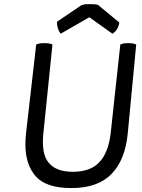

<svg xmlns="http://www.w3.org/2000/svg" viewBox="-20 -913 706 956"><path d="M241.2 -691.4Q235.4 -694.3 225.6 -696.3Q214.8 -698.2 201.2 -698.2Q185.5 -698.2 175.8 -696.3Q166 -694.3 160.2 -691.4Q143.6 -545.9 110.4 -255.9Q108.4 -242.2 107.4 -224.6Q106.4 -208 106.4 -194.3Q106.4 -94.7 157.2 -36.1Q209 23.4 335 23.4Q467.8 23.4 535.2 -46.9Q603.5 -116.2 616.2 -250Q629.9 -397.5 658.2 -691.4Q652.3 -694.3 642.6 -696.3Q632.8 -698.2 618.2 -698.2Q604.5 -698.2 594.7 -696.3Q585 -694.3 579.1 -691.4Q563.5 -543.9 531.2 -251Q520.5 -155.3 475.6 -106.4Q431.6 -57.6 341.8 -57.6Q259.8 -57.6 222.7 -102.5Q184.6 -146.5 196.3 -252.9Q210.9 -399.4 241.2 -691.4ZM467.8 -888.7Q461.9 -890.6 452.1 -891.6Q442.4 -892.6 428.7 -892.6Q413.1 -892.6 402.3 -891.6Q391.6 -889.6 384.8 -886.7Q344.7 -859.4 263.7 -804.7Q263.7 -785.2 268.6 -770.5Q273.4 -755.9 282.2 -745.1Q330.1 -772.5 424.8 -827.1Q454.1 -806.6 540 -745.1Q552.7 -752.9 562.5 -767.6Q571.3 -782.2 574.2 -800.8Q539.1 -830.1 467.8 -888.7Z"/></svg>

Font: cl
Style: Italic
Weight: 400
Designer: Mitja Miklavcic
Version: Version 7.504; 2011; Build 1022